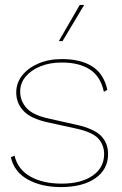

<svg xmlns="http://www.w3.org/2000/svg" viewBox="-20 -750 495 780"><path d="M227 10Q149 10 93.5 -20.5Q38 -51 24 -111L39 -118Q52 -62 103 -33Q154 -4 230 -4Q310 -4 356.5 -36.5Q403 -69 403 -124Q403 -162 378.5 -188Q354 -214 288 -228L174 -253Q105 -268 75.5 -299.5Q46 -331 46 -374Q46 -413 70 -443.5Q94 -474 136 -492Q178 -510 231 -510Q308 -510 355 -480Q402 -450 416 -385L402 -377Q389 -439 345.5 -467.5Q302 -496 231 -496Q182 -496 144 -480.5Q106 -465 84 -438.5Q62 -412 62 -378Q62 -340 87.5 -311.5Q113 -283 175 -269L291 -243Q362 -227 390.5 -198Q419 -169 419 -124Q419 -62 367.5 -26Q316 10 227 10ZM304 -730H322L234 -583H219Z"/></svg>

Font: Prodigy Sans Thin
Style: Regular
Weight: 100
Designer: Wei Huang
Foundry: Wei Huang
Version: Version 1.003; ttfautohint (v1.8.3)